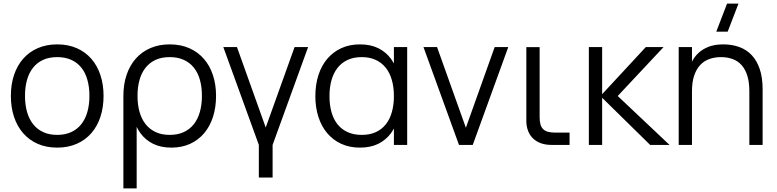

<svg xmlns="http://www.w3.org/2000/svg" viewBox="-20 -800 4291 1060"><path d="M295.7 15Q355.7 15 403.1 -5.8Q450.5 -26.5 483.6 -64.1Q516.7 -101.7 534.2 -154.3Q551.7 -207 551.7 -270.7Q551.7 -333.3 534.3 -385.7Q517 -438 484.1 -475.6Q451.2 -513.2 403.8 -534.1Q356.3 -555 295.7 -555Q236.2 -555 188.8 -534.3Q141.3 -513.7 108.3 -476.3Q75.3 -439 57.7 -386.7Q40 -334.3 40 -270.7Q40 -207.7 57.3 -155.2Q74.7 -102.7 107.7 -64.8Q140.7 -26.8 188.1 -5.9Q235.5 15 295.7 15ZM295.7 -55.3Q252.2 -55.3 219 -70.5Q185.8 -85.7 163.3 -113.8Q140.8 -141.8 129.4 -181.7Q118 -221.5 118 -270.7Q118 -319 129 -358.3Q140 -397.7 162.2 -425.8Q184.3 -454 217.7 -469.3Q251 -484.7 295.7 -484.7Q339.7 -484.7 373.1 -469.7Q406.5 -454.7 428.8 -426.9Q451.2 -399.2 462.4 -359.5Q473.7 -319.8 473.7 -270.7Q473.7 -221.8 462.4 -182.2Q451.2 -142.7 428.9 -114.4Q406.7 -86.2 373.3 -70.8Q340 -55.3 295.7 -55.3Z M661.2 240V-270.7H734.5V240ZM916.8 -55.3Q961.7 -55.3 995.2 -71Q1028.7 -86.7 1050.8 -115.2Q1072.8 -143.7 1083.8 -183.2Q1094.8 -222.7 1094.8 -270.7Q1094.8 -319.3 1083.8 -358.9Q1072.7 -398.5 1050.4 -426.3Q1028.2 -454.2 994.8 -469.4Q961.3 -484.7 916.8 -484.7Q871.3 -484.7 837.9 -469Q804.5 -453.3 782.6 -424.9Q760.7 -396.5 749.9 -357.3Q739.2 -318.2 739.2 -270.7Q739.2 -221.8 750.4 -182.1Q761.7 -142.3 784.1 -114.2Q806.5 -86 839.7 -70.7Q872.8 -55.3 916.8 -55.3ZM701.3 -270.7H661.2Q661.2 -334.5 678.9 -386.8Q696.7 -439.2 729.7 -476.5Q762.7 -513.8 810.1 -534.4Q857.5 -555 916.8 -555Q977.5 -555 1025 -534Q1072.5 -513 1105.3 -475.4Q1138.2 -437.8 1155.5 -385.5Q1172.8 -333.2 1172.8 -270.7Q1172.8 -207 1155.8 -154.3Q1138.7 -101.7 1106.8 -64.2Q1074.8 -26.7 1029.3 -5.8Q983.8 15 926.8 15Q867.7 15 825.1 -6.2Q782.5 -27.3 754.9 -65.3Q727.3 -103.3 714.3 -155.8Q701.3 -208.2 701.3 -270.7Z M1409 180V0L1213 -540H1288.3L1447 -96L1606.3 -540H1681L1485 0V180Z M2228 -540V0H2154.7V-540ZM1967 -555Q2026.2 -555 2068.8 -533.8Q2111.3 -512.7 2138.9 -474.7Q2166.5 -436.7 2179.5 -384.2Q2192.5 -331.8 2192.5 -269.3Q2192.5 -206.5 2179.2 -154.1Q2165.8 -101.7 2138.1 -64.2Q2110.3 -26.7 2067.9 -5.8Q2025.5 15 1967 15Q1909.5 15 1863.9 -6Q1818.3 -27 1786.6 -64.6Q1754.8 -102.2 1737.9 -154.5Q1721 -206.8 1721 -269.3Q1721 -333 1738.1 -385.7Q1755.2 -438.3 1787.1 -475.8Q1819 -513.3 1864.6 -534.2Q1910.2 -555 1967 -555ZM1977 -484.7Q1932.2 -484.7 1898.7 -469Q1865.2 -453.3 1843.1 -424.8Q1821 -396.3 1810 -356.8Q1799 -317.3 1799 -269.3Q1799 -220.7 1810.1 -181.1Q1821.2 -141.5 1843.4 -113.7Q1865.7 -85.8 1899.2 -70.6Q1932.7 -55.3 1977 -55.3Q2022.5 -55.3 2055.9 -71Q2089.3 -86.7 2111.2 -115.1Q2133.2 -143.5 2143.9 -182.9Q2154.7 -222.3 2154.7 -269.3Q2154.7 -318.2 2143.4 -357.9Q2132.2 -397.7 2109.8 -425.8Q2087.3 -454 2054.2 -469.3Q2021 -484.7 1977 -484.7Z M2514 0 2318 -540H2393L2552 -94.7L2711 -540H2786L2590 0Z M3124.5 -68H3043.5Q3020.3 -68 3004.2 -72.7Q2988.2 -77.3 2978.2 -87.5Q2968.2 -97.7 2963.7 -113.9Q2959.2 -130.2 2959.2 -153.7V-539.7H2885.8V-143.7V-133.3Q2885.8 -102.5 2895.4 -77.6Q2905 -52.7 2922.8 -35.6Q2940.5 -18.5 2966.3 -9.2Q2992.2 0 3024.2 0H3034.5H3124.5Z M3294.7 -269.7 3569.3 0H3676.3L3390.3 -270L3643.3 -540H3545.3ZM3231 0H3304.3V-540H3231Z M3997.3 -625H3934.3L3994 -780H4057ZM4117 -296.5Q4117 -347 4105.6 -382.7Q4094.2 -418.3 4073.7 -441Q4053.2 -463.7 4024.2 -474.2Q3995.3 -484.7 3960.3 -484.7Q3925.7 -484.7 3896.4 -474.2Q3867.2 -463.8 3845.8 -441.2Q3824.5 -418.5 3812.4 -382.8Q3800.3 -347 3800.3 -296.5L3783.7 -416.7Q3789.5 -438.2 3801.8 -462.5Q3814.2 -486.8 3836 -507.4Q3857.8 -528 3891.3 -541.5Q3924.8 -555 3973 -555Q4021.7 -555 4061.8 -540.3Q4102 -525.7 4130.6 -495Q4159.2 -464.3 4174.8 -417.6Q4190.3 -370.8 4190.3 -306.7V0H4117ZM3727 0V-540H3800.3V0Z"/></svg>

Font: Vela Sans GX ExtLt
Style: Regular
Weight: 200
Designer: Principal design: Mikhail Sharanda - project Manrope.
Design modification: Ravid Balaliev
Foundry: Mikhail Sharanda
Version: Version 1.001